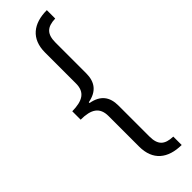

<svg xmlns="http://www.w3.org/2000/svg" viewBox="-344 -854 1051 1051"><g transform="rotate(-45 181.0 -329.0)"><path d="M323 193V128C258 126 231 100 231 35V-204C231 -272 200 -313 129 -326V-332C199 -345 231 -386 231 -454V-692C231 -757 258 -784 323 -786V-851C219 -851 152 -800 152 -694V-454C152 -387 111 -362 30 -361V-296C111 -296 152 -270 152 -202V34C152 141 218 192 323 193Z"/></g></svg>

Font: Noto Sans Tamil UI ExtraCondensed
Style: Regular
Weight: 400
Width: 2
Designer: Jelle Bosma - Monotype Design Team
Foundry: Monotype Imaging Inc.
Version: Version 2.004